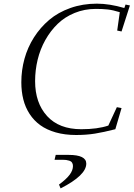

<svg xmlns="http://www.w3.org/2000/svg" viewBox="-20 -732 734 1055"><path d="M97.2 -279.8Q97.2 -346.2 114.5 -408.9Q131.8 -471.7 166.7 -526.6Q201.7 -581.5 250.5 -622.8Q299.3 -664.1 366.7 -688Q434.1 -711.9 512.2 -711.9Q581.5 -711.9 663.1 -688L669.9 -707L693.8 -702.1L647.9 -559.1L624 -564L638.2 -665Q600.1 -676.8 572 -679.9Q543.9 -683.1 506.8 -683.1Q444.3 -683.1 390.1 -660.9Q335.9 -638.7 296.6 -600.6Q257.3 -562.5 229 -512Q200.7 -461.4 186.8 -403.8Q172.9 -346.2 172.9 -286.1Q172.9 -166.5 238.8 -94.2Q304.7 -22 426.8 -22Q516.1 -22 575.2 -42L622.1 -143.1L647.9 -138.2L613.8 -22Q548.8 -5.4 501.5 2.2Q454.1 9.8 397.9 9.8Q336.4 9.8 286.6 -4.4Q236.8 -18.6 201.7 -43.9Q166.5 -69.3 142.8 -105.7Q119.1 -142.1 108.2 -185.5Q97.2 -229 97.2 -279.8ZM279.8 146 286.1 119.1H356.9Q454.1 119.1 454.1 167Q454.1 231.4 313 303.2L304.2 282.2Q345.2 252 363 227.8Q380.9 203.6 380.9 180.2Q380.9 168.9 375.7 161.4Q370.6 153.8 360.8 150.9Q351.1 147.9 343.5 147Q335.9 146 325.2 146Z"/></svg>

Font: Dehuti Alt
Style: Italic
Weight: 400
Version: Version 1.2